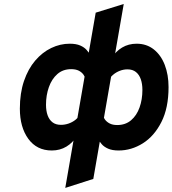

<svg xmlns="http://www.w3.org/2000/svg" viewBox="-20 -742 864 962"><path d="M574.5 12Q542.5 12 522 3Q501.5 -6 489.8 -19.5Q478 -33 471.5 -46L493.5 -170Q496.5 -156.5 505.2 -144Q514 -131.5 529.2 -123.5Q544.5 -115.5 567.5 -115.5Q608.5 -115.5 636.8 -139.5Q665 -163.5 679.2 -203.5Q693.5 -243.5 693.5 -291.5Q693.5 -321.5 685.5 -344.8Q677.5 -368 661 -381.2Q644.5 -394.5 618.5 -394.5Q599 -394.5 580.2 -387.2Q561.5 -380 546.5 -367.2Q531.5 -354.5 523.5 -338L539.5 -451Q559.5 -484.5 591.8 -503.8Q624 -523 664.5 -523Q714.5 -523 750.5 -494.5Q786.5 -466 805.5 -416.8Q824.5 -367.5 824.5 -305.5Q824.5 -201.5 788.8 -130.8Q753 -60 695.8 -24Q638.5 12 574.5 12ZM239.5 12Q164.5 12 122 -46.2Q79.5 -104.5 79.5 -197.5Q79.5 -275.5 100.2 -336.2Q121 -397 156.5 -438.5Q192 -480 236.8 -501.5Q281.5 -523 329.5 -523Q361.5 -523 382 -514Q402.5 -505 414.2 -491.5Q426 -478 432.5 -465L410.5 -341Q407.5 -354.5 398.8 -367.2Q390 -380 374.8 -387.8Q359.5 -395.5 336.5 -395.5Q295.5 -395.5 267.5 -371Q239.5 -346.5 225 -305.8Q210.5 -265 210.5 -217Q210.5 -187 218.5 -164.5Q226.5 -142 243 -129.2Q259.5 -116.5 285.5 -116.5Q305 -116.5 323.8 -123Q342.5 -129.5 357.5 -141.2Q372.5 -153 380.5 -170L364.5 -60Q345 -27 312.8 -7.5Q280.5 12 239.5 12ZM307 199.5 459.5 -678.5 600 -722 447.5 154.5Z"/></svg>

Font: Overpass ExtraBold
Style: Italic
Weight: 800
Italic angle: -10°
Designer: Delve Withrington, Dave Bailey, Thomas Jockin
Foundry: Delve Fonts LLC
Version: Version 4.000